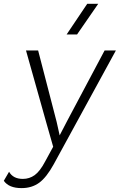

<svg xmlns="http://www.w3.org/2000/svg" viewBox="-73 -762 622 997"><path d="M206.1 90.8Q168.5 159.2 130.4 187Q92.3 214.8 39.1 214.8Q-26.9 214.8 -53.2 176.8L-25.9 129.9Q-4.9 167 45.9 167Q79.6 167 106.9 147.5Q134.3 127.9 161.1 77.1L203.1 0L168 -123L62 -500H125L221.2 -128.9L236.8 -59.1L276.9 -136.2L470.2 -500H528.8ZM272.9 -583 379.9 -742.2H437L327.1 -583Z"/></svg>

Font: Human Sans Light
Style: Italic
Weight: 300
Italic angle: -8°
Designer: Tim Radville
Foundry: Continuum
Version: Version 1.000;FEAKit 1.0